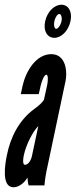

<svg xmlns="http://www.w3.org/2000/svg" viewBox="-37 -784 320 812"><path d="M154 -694C145 -653 163 -624 193 -624C222 -624 252 -653 261 -694C270 -735 252 -764 223 -764C193 -764 163 -735 154 -694ZM193 -694C197 -713 207 -725 214 -725C220 -725 227 -713 223 -694C219 -675 207 -662 201 -662C194 -662 189 -675 193 -694ZM149 -363C144 -352 125 -335 109 -324C43 -276 7 -203 -8 -127C-15 -93 -33 8 20 8C44 8 67 -12 79 -33C79 -27 82 -5 84 0H151C153 -24 156 -46 167 -95L238 -431C251 -482 241 -555 180 -555C114 -555 71 -480 58 -419L51 -386H127L135 -422C138 -436 149 -468 159 -468C168 -468 166 -439 162 -422ZM98 -124C94 -105 82 -87 69 -87C55 -87 63 -125 64 -128C73 -172 102 -228 125 -251Z"/></svg>

Font: League Gothic Condensed Italic
Style: Regular
Weight: 400
Width: 3
Designer: Tyler Finck
Foundry: The League of Moveable Type
Version: Version 1.001;PS 001.001;hotconv 1.0.56;makeotf.lib2.0.21325